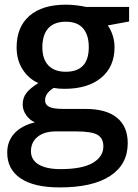

<svg xmlns="http://www.w3.org/2000/svg" viewBox="-20 -570 596 830"><path d="M538.1 -540V-477.1L445.8 -460Q458.5 -442.9 466.8 -418Q475.1 -393.1 475.1 -365.2Q475.1 -281.7 417.5 -233.9Q359.9 -186 258.8 -186Q232.9 -186 211.9 -189.9Q174.8 -167 174.8 -136.2Q174.8 -117.7 192.1 -108.4Q209.5 -99.1 255.9 -99.1H350.1Q439.5 -99.1 485.8 -61Q532.2 -22.9 532.2 48.8Q532.2 140.6 456.5 190.4Q380.9 240.2 237.8 240.2Q127.4 240.2 69.3 201.2Q11.2 162.1 11.2 89.8Q11.2 40 42.7 6.1Q74.2 -27.8 130.9 -41Q107.9 -50.8 93 -72.5Q78.1 -94.2 78.1 -118.2Q78.1 -148.4 95.2 -169.4Q112.3 -190.4 146 -210.9Q104 -229 77.9 -269.8Q51.8 -310.5 51.8 -365.2Q51.8 -453.1 107.2 -501.5Q162.6 -549.8 265.1 -549.8Q288.1 -549.8 313.2 -546.6Q338.4 -543.5 351.1 -540ZM113.8 84Q113.8 121.1 147.2 141.1Q180.7 161.1 241.2 161.1Q335 161.1 380.9 134.3Q426.8 107.4 426.8 63Q426.8 27.8 401.6 12.9Q376.5 -2 308.1 -2H221.2Q171.9 -2 142.8 21.2Q113.8 44.4 113.8 84ZM163.1 -365.2Q163.1 -314.5 189.2 -287.1Q215.3 -259.8 264.2 -259.8Q363.8 -259.8 363.8 -366.2Q363.8 -418.9 339.1 -447.5Q314.5 -476.1 264.2 -476.1Q214.4 -476.1 188.7 -447.8Q163.1 -419.4 163.1 -365.2Z"/></svg>

Font: f2_25842          
Style: Regular
Weight: 600
Foundry: Ascender Corporation
Version: Version 1.10